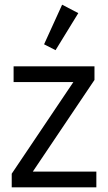

<svg xmlns="http://www.w3.org/2000/svg" viewBox="-20 -799 461 819"><path d="M391 0H30V-58L293 -449H38V-516H383V-458L120 -67H391ZM314 -743 217 -585 168 -610 245 -779Z"/></svg>

Font: IBM Plex Sans Condensed
Style: Regular
Weight: 400
Width: 3
Designer: Mike Abbink, Paul van der Laan, Pieter van Rosmalen
Foundry: Bold Monday
Version: Version 3.201